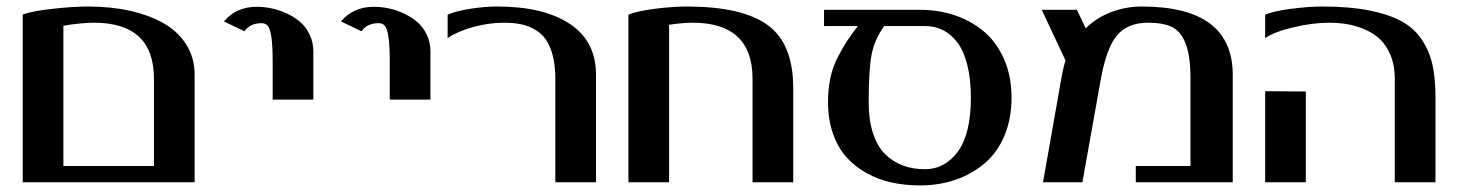

<svg xmlns="http://www.w3.org/2000/svg" viewBox="-20 -560 4480 590"><path d="M49.8 -515.1Q77.1 -525.9 141.8 -533Q206.5 -540 250 -540Q319.3 -540 378.2 -527.1Q437 -514.2 482.2 -488.8Q527.3 -463.4 552.7 -422.6Q578.1 -381.8 578.1 -330.1V0H49.8ZM174.8 -481V-49.8H453.1V-317.9Q453.1 -490.2 269 -490.2Q230.5 -490.2 174.8 -481Z M817.9 -253.9V-369.1Q817.9 -419.4 814 -445.6Q810.1 -471.7 803.2 -480.2Q796.4 -488.8 783.7 -488.8Q748.5 -488.8 731 -463.9L668 -494.1Q705.6 -539.1 769 -539.1Q791 -539.1 814 -534.4Q836.9 -529.8 860.4 -519Q883.8 -508.3 901.9 -492.9Q919.9 -477.5 931.4 -453.9Q942.9 -430.2 942.9 -401.9V-253.9Z M1177.7 -253.9V-369.1Q1177.7 -419.4 1173.8 -445.6Q1169.9 -471.7 1163.1 -480.2Q1156.2 -488.8 1143.6 -488.8Q1108.4 -488.8 1090.8 -463.9L1027.8 -494.1Q1065.4 -539.1 1128.9 -539.1Q1150.9 -539.1 1173.8 -534.4Q1196.8 -529.8 1220.2 -519Q1243.7 -508.3 1261.7 -492.9Q1279.8 -477.5 1291.3 -453.9Q1302.7 -430.2 1302.7 -401.9V-253.9Z M1355.5 -515.1Q1384.3 -526.9 1427.5 -533.4Q1470.7 -540 1508.8 -540Q1649.9 -540 1730.7 -486.8Q1811.5 -433.6 1811.5 -330.1V0H1686.5V-317.9Q1686.5 -358.9 1678.5 -389.4Q1670.4 -419.9 1657 -439Q1643.6 -458 1622.8 -469.7Q1602.1 -481.4 1579.3 -485.8Q1556.6 -490.2 1527.8 -490.2Q1483.4 -490.2 1435.3 -477.3Q1387.2 -464.4 1355.5 -442.9Z M1911.1 -515.1Q1939 -526.4 1993.7 -533.2Q2048.3 -540 2089.4 -540Q2260.7 -540 2339.1 -482.9Q2417.5 -425.8 2417.5 -290V0H2292.5V-317.9Q2292.5 -490.2 2108.4 -490.2Q2078.1 -490.2 2036.1 -483.9V0H1911.1Z M2512.2 -529.8H2807.1Q2864.7 -529.8 2915 -512.7Q2965.3 -495.6 3004.2 -462.6Q3043 -429.7 3065.7 -377.4Q3088.4 -325.2 3088.4 -259.8Q3088.4 -193.8 3065.9 -141.6Q3043.5 -89.4 3004.4 -56.9Q2965.3 -24.4 2915.3 -7.3Q2865.2 9.8 2807.1 9.8Q2760.7 9.8 2719.5 0.7Q2678.2 -8.3 2642.1 -28.6Q2606 -48.8 2580.1 -78.1Q2554.2 -107.4 2539.3 -150.4Q2524.4 -193.4 2524.4 -246.1Q2524.4 -285.6 2531.5 -319.6Q2538.6 -353.5 2554 -383.5Q2569.3 -413.6 2581.8 -432.4Q2594.2 -451.2 2616.2 -480H2512.2ZM2697.3 -480Q2667 -439 2658.2 -391.4Q2649.4 -343.8 2649.4 -246.1Q2649.4 -190.9 2662.8 -150.1Q2676.3 -109.4 2700.4 -85.9Q2724.6 -62.5 2754.9 -51.3Q2785.2 -40 2822.3 -40Q2883.8 -40 2923.6 -94.5Q2963.4 -148.9 2963.4 -259.8Q2963.4 -318.4 2952.1 -361.8Q2940.9 -405.3 2921.1 -430.7Q2901.4 -456.1 2876.7 -468Q2852.1 -480 2822.3 -480Z M3185.1 0 3243.2 -329.1Q3248 -355.5 3254.4 -374L3181.2 -529.8H3289.1L3316.4 -473.1Q3351.1 -506.8 3396 -523.4Q3440.9 -540 3488.3 -540Q3768.1 -540 3768.1 -330.1V0H3470.2V-49.8H3638.2V-317.9Q3638.2 -387.2 3623.8 -425Q3609.4 -462.9 3582.3 -476.6Q3555.2 -490.2 3507.3 -490.2Q3445.8 -490.2 3412.8 -451.7Q3379.9 -413.1 3362.3 -314.9L3306.2 0Z M3992.7 -278.8V0H3867.7V-279.8ZM3867.7 -515.1Q3895.5 -526.4 3949.5 -533.2Q4003.4 -540 4043.9 -540Q4127.4 -540 4188.2 -527.8Q4249 -515.6 4288.1 -493.9Q4327.1 -472.2 4350.1 -436.8Q4373 -401.4 4382.1 -359.9Q4391.1 -318.4 4391.1 -262.2V0H4266.1V-317.9Q4266.1 -358.4 4253.4 -389.4Q4240.7 -420.4 4220.9 -439.2Q4201.2 -458 4173.6 -469.7Q4146 -481.4 4119.4 -485.8Q4092.8 -490.2 4063 -490.2Q4016.1 -490.2 3957.3 -476.8Q3898.4 -463.4 3867.7 -442.9Z"/></svg>

Font: Pfennig
Style: Bold
Weight: 700
Version: Version 20120410 ; ttfautohint (v0.8)